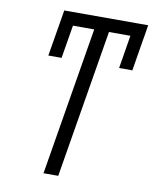

<svg xmlns="http://www.w3.org/2000/svg" viewBox="-82 -789 681 852"><g transform="rotate(10 258.0 -363.5)"><path d="M516.3 -727.3 506.7 -667.6H506.4L481.9 -518.1H422.2L446.7 -667.6H350.1L239.3 0H172.9L283.7 -667.6H187.9L163 -518.1H103.3L128.2 -667.6L138.1 -727.3Z"/></g></svg>

Font: Karasuma Gothic
Style: Light Italic
Weight: 300
Italic angle: 9.39998°
Designer: Rasmus Andersson / Ryoko Nishizuka
Foundry: rsms
Version: Version 1.00